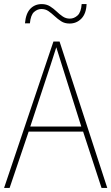

<svg xmlns="http://www.w3.org/2000/svg" viewBox="-20 -918 544 938"><path d="M476 0 386 -275H120L27 0H0L241 -715H271L504 0ZM282 -601Q276 -621 269.5 -641Q263 -661 255 -687Q248 -665 241 -643.5Q234 -622 227 -600L128 -300H377ZM102 -804Q106 -852 128 -875Q150 -898 184 -898Q207 -898 224.5 -887Q242 -876 256.5 -862Q271 -848 286.5 -837.5Q302 -827 321 -827Q342 -827 359 -842.5Q376 -858 379 -898H403Q401 -851 377.5 -827Q354 -803 320 -803Q296 -803 279 -814Q262 -825 247 -839Q232 -853 217 -863.5Q202 -874 182 -874Q163 -874 146.5 -859.5Q130 -845 126 -804Z"/></svg>

Font: Noto Sans SemiCondensed Thin
Style: Regular
Weight: 100
Width: 4
Designer: Monotype Design Team
Foundry: Monotype Imaging Inc.
Version: Version 2.013; ttfautohint (v1.8.4.7-5d5b)